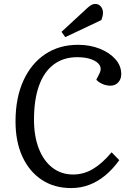

<svg xmlns="http://www.w3.org/2000/svg" viewBox="-20 -943 659 977"><path d="M487 -571Q498 -594 486.5 -612Q475 -630 445.5 -641Q416 -652 373 -652Q303 -652 253.5 -615Q204 -578 178.5 -507Q153 -436 153 -334Q153 -250 177.5 -187Q202 -124 247 -89.5Q292 -55 352 -55Q405 -55 452 -82.5Q499 -110 548 -168L587 -128Q553 -81 514.5 -49.5Q476 -18 433 -2Q390 14 342 14Q256 14 192.5 -28Q129 -70 94 -146Q59 -222 59 -325Q59 -444 98.5 -531.5Q138 -619 209.5 -667Q281 -715 377 -715Q438 -715 488 -695Q538 -675 567.5 -641.5Q597 -608 597 -566Q597 -540 581.5 -523.5Q566 -507 542 -507Q522 -507 503 -515Q484 -523 470 -537ZM423 -901Q435 -912 444.5 -917.5Q454 -923 464 -923Q482 -923 493 -910Q504 -897 504 -878Q504 -870 502 -861Q500 -852 496 -841L312 -754L293 -781Z"/></svg>

Font: Literata
Style: Italic
Weight: 400
Italic angle: -2°
Designer: Latin by Veronika Burian and Jose Scaglione. Greek by Irene Vlachou. Cyrillic by Vera Evstafieva
Foundry: TypeTogether
Version: Version 3.103;gftools[0.9.29]